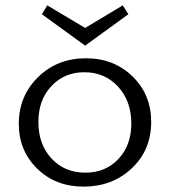

<svg xmlns="http://www.w3.org/2000/svg" viewBox="-20 -689 633 715"><path d="M458 -636 297 -519 136 -636 156 -669 297 -585 437 -669ZM300 -472Q404 -472 473.5 -404.5Q543 -337 543 -235Q543 -130 470.5 -62Q398 6 291 6Q187 6 118.5 -61Q50 -128 50 -228Q50 -331 121.5 -401.5Q193 -472 300 -472ZM298 -46Q373 -46 421 -97Q469 -148 469 -229Q469 -313 419.5 -366.5Q370 -420 294 -420Q220 -420 171.5 -368.5Q123 -317 123 -235Q123 -151 172 -98.5Q221 -46 298 -46Z"/></svg>

Font: EauTestSC
Style: Regular
Weight: 400
Designer: Christian Thalmann (Catharsis Fonts)
Version: Version 0.001;PS 000.001;hotconv 1.0.88;makeotf.lib2.5.64775